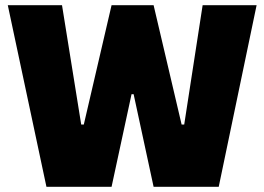

<svg xmlns="http://www.w3.org/2000/svg" viewBox="-20 -720 1019 740"><path d="M159 0H410L487 -357H495L572 0H823L969 -700H761L690 -240H680L572 -700H410L303 -240H293L219 -700H10Z"/></svg>

Font: Fixel Display Black
Style: Regular
Weight: 900
Designer: AlfaBravo + MacPaw
Foundry: Kyrylo Tkachov, Marchela Mozhyna, Serhii Makarenko, Maria Weinstein, Zakhar Kryvoshyya
Version: Version 1.211